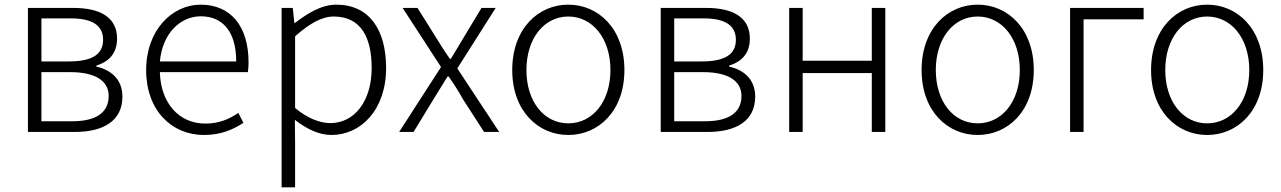

<svg xmlns="http://www.w3.org/2000/svg" viewBox="-20 -567 5504 825"><path d="M100 0H301C425 0 506 -48 506 -152C506 -231 451 -268 394 -281V-285C445 -301 483 -335 483 -401C483 -493 410 -533 295 -533H100ZM158 -303V-488H285C382 -488 423 -454 423 -396C423 -338 383 -303 276 -303ZM158 -46V-257H283C390 -257 447 -219 447 -155C447 -84 394 -46 291 -46Z M856 13C933 13 983 -12 1026 -39L1004 -82C964 -54 919 -36 862 -36C747 -36 670 -127 667 -257H1045C1047 -270 1048 -284 1048 -299C1048 -455 971 -547 842 -547C721 -547 608 -439 608 -266C608 -91 719 13 856 13ZM667 -303C678 -425 756 -497 843 -497C936 -497 995 -432 995 -303Z M1190 238H1248V46L1247 -52C1301 -10 1354 13 1404 13C1529 13 1639 -93 1639 -275C1639 -439 1567 -547 1425 -547C1360 -547 1299 -508 1247 -468H1245L1238 -533H1190ZM1399 -38C1360 -38 1305 -55 1248 -103V-411C1310 -466 1363 -496 1414 -496C1533 -496 1577 -403 1577 -275C1577 -132 1503 -38 1399 -38Z M1695 0H1757L1843 -141C1864 -174 1883 -207 1903 -238H1908C1930 -207 1951 -174 1969 -141L2060 0H2125L1945 -273L2110 -533H2049L1970 -402C1952 -372 1935 -343 1917 -314H1913C1893 -343 1874 -372 1856 -402L1774 -533H1710L1875 -279Z M2422 13C2551 13 2663 -89 2663 -266C2663 -444 2551 -547 2422 -547C2293 -547 2181 -444 2181 -266C2181 -89 2293 13 2422 13ZM2422 -37C2318 -37 2242 -130 2242 -266C2242 -402 2318 -496 2422 -496C2526 -496 2603 -402 2603 -266C2603 -130 2526 -37 2422 -37Z M2819 0H3020C3144 0 3225 -48 3225 -152C3225 -231 3170 -268 3113 -281V-285C3164 -301 3202 -335 3202 -401C3202 -493 3129 -533 3014 -533H2819ZM2877 -303V-488H3004C3101 -488 3142 -454 3142 -396C3142 -338 3102 -303 2995 -303ZM2877 -46V-257H3002C3109 -257 3166 -219 3166 -155C3166 -84 3113 -46 3010 -46Z M3371 0H3429V-253H3726V0H3784V-533H3726V-306H3429V-533H3371Z M4181 13C4310 13 4422 -89 4422 -266C4422 -444 4310 -547 4181 -547C4052 -547 3940 -444 3940 -266C3940 -89 4052 13 4181 13ZM4181 -37C4077 -37 4001 -130 4001 -266C4001 -402 4077 -496 4181 -496C4285 -496 4362 -402 4362 -266C4362 -130 4285 -37 4181 -37Z M4578 0H4636V-484H4894V-533H4578Z M5167 13C5296 13 5408 -89 5408 -266C5408 -444 5296 -547 5167 -547C5038 -547 4926 -444 4926 -266C4926 -89 5038 13 5167 13ZM5167 -37C5063 -37 4987 -130 4987 -266C4987 -402 5063 -496 5167 -496C5271 -496 5348 -402 5348 -266C5348 -130 5271 -37 5167 -37Z"/></svg>

Font: Source Han Sans SC Light
Style: Regular
Weight: 300
Designer: Ryoko NISHIZUKA (kana & ideographs); Paul D. Hunt (Latin, Greek & Cyrillic); Wenlong ZHANG (bopomofo); Sandoll Communica
Foundry: Adobe Systems Incorporated
Version: Version 1.004;PS 1.004;hotconv 1.0.82;makeotf.lib2.5.63406